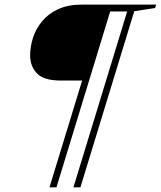

<svg xmlns="http://www.w3.org/2000/svg" viewBox="-20 -690 702 838"><path d="M226.5 127.5H196L338.5 -338.5H245Q171 -338.5 141.2 -369.8Q111.5 -401 111.5 -448Q111.5 -486 124 -525Q136.5 -564 163.5 -597Q190.5 -630 234 -650Q277.5 -670 339 -670H661.5L657 -655L566 -641L331 127.5H300.5L535 -640H461Z"/></svg>

Font: Newsreader 16pt ExtraLight
Style: Italic
Weight: 275
Italic angle: -17°
Designer: Hugues Gentile
Foundry: Production Type
Version: Version 1.003; ttfautohint (v1.8.3)